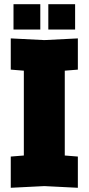

<svg xmlns="http://www.w3.org/2000/svg" viewBox="-20 -886 420 910"><path d="M31 4V-144L93 -149V-551L31 -556V-704L190 -696L349 -704V-556L287 -551V-149L349 -144V4L190 -4ZM44 -746V-866H171V-746ZM209 -746V-866H336V-746Z"/></svg>

Font: Tektur SemiCondensed ExtraBold
Style: Regular
Weight: 800
Width: 4
Designer: Adam Jagosz
Foundry: Adam Jagosz
Version: Version 1.005;gftools[0.9.30]